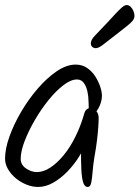

<svg xmlns="http://www.w3.org/2000/svg" viewBox="-20 -758 553 761"><path d="M384 -378Q384 -365 380 -352Q376 -339 370 -328.5Q364 -318 357.5 -311.5Q351 -305 347 -305Q337 -305 334 -316Q331 -327 331 -354Q331 -375 326.5 -395.5Q322 -416 312 -429.5Q302 -443 285 -443Q261 -443 231.5 -420.5Q202 -398 172.5 -361.5Q143 -325 118 -282Q93 -239 77.5 -198.5Q62 -158 62 -128Q62 -105 83 -90.5Q104 -76 126 -76Q152 -76 179 -93.5Q206 -111 232 -142.5Q258 -174 279 -216.5Q300 -259 314 -308Q316 -317 322.5 -323.5Q329 -330 339 -330Q345 -330 350.5 -327Q356 -324 361 -318.5Q366 -313 368.5 -306Q371 -299 371 -291Q371 -276 369.5 -254Q368 -232 364.5 -202.5Q361 -173 354 -134Q349 -103 347 -76.5Q345 -50 341.5 -33.5Q338 -17 328 -17Q315 -17 309.5 -35.5Q304 -54 302.5 -85Q301 -116 301 -156Q301 -170 303 -183Q305 -196 309 -209L326 -206Q316 -174 295.5 -140.5Q275 -107 248 -79Q221 -51 191 -34Q161 -17 131 -17Q108 -17 84.5 -26.5Q61 -36 42 -52Q23 -68 11.5 -88Q0 -108 0 -129Q0 -168 17.5 -217Q35 -266 64.5 -316Q94 -366 130.5 -408Q167 -450 205.5 -476Q244 -502 280 -502Q306 -502 325.5 -488.5Q345 -475 358 -454.5Q371 -434 377.5 -413.5Q384 -393 384 -378ZM405 -668Q421 -685 435.5 -701Q450 -717 462 -727.5Q474 -738 482 -738Q491 -738 498 -731Q505 -724 509 -714Q513 -704 513 -695Q513 -685 505.5 -675.5Q498 -666 481.5 -653.5Q465 -641 439 -620Q402 -591 386 -579Q370 -567 359 -567Q352 -567 346 -572Q340 -577 340 -586Q340 -600 356 -616.5Q372 -633 405 -668Z"/></svg>

Font: Kalam Variable Light
Style: Regular
Weight: 300
Designer: Lipi Raval, Jonny Pinhorn
Foundry: Indian Type Foundry
Version: Version 3.000